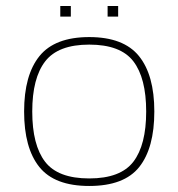

<svg xmlns="http://www.w3.org/2000/svg" viewBox="-20 -607 592 637"><path d="M180 -552V-587H215V-552ZM337 -552V-587H372V-552ZM276 10Q161 10 110.5 -53Q60 -116 60 -237Q60 -358 111 -421Q162 -484 276 -484Q390 -484 441 -421Q492 -358 492 -237Q492 -116 442 -53Q392 10 276 10ZM276 -15Q380 -15 422.5 -70.5Q465 -126 465 -237Q465 -348 422.5 -403.5Q380 -459 276 -459Q173 -459 130 -403.5Q87 -348 87 -237Q87 -126 129.5 -70.5Q172 -15 276 -15Z"/></svg>

Font: Kanit Thin
Style: Regular
Weight: 250
Designer: Katatrad Team
Foundry: CadsonDemak
Version: Version 2.000; ttfautohint (v1.8.3)